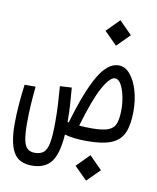

<svg xmlns="http://www.w3.org/2000/svg" viewBox="-88 -671 762 932"><g transform="rotate(10 293.0 -205.0)"><path d="M371.1 3.4Q339.8 3.4 312.3 0.5Q284.7 -2.4 260.7 -9.3Q253.9 87.9 222.7 127.4Q191.4 167 128.4 167Q63 167 37.1 121.1Q11.2 75.2 11.2 -17.6Q11.2 -64 15.4 -115.2Q19.5 -166.5 25.9 -213.4H80.1Q75.2 -164.6 72.5 -121.1Q69.8 -77.6 69.8 -34.2Q69.8 21 75.9 50.8Q82 80.6 95.7 92Q109.4 103.5 131.3 103.5Q159.2 103.5 175 90.1Q190.9 76.7 197.5 41Q204.1 5.4 204.1 -61.5Q204.1 -109.4 201.9 -147.2Q199.7 -185.1 195.8 -236.3L253.9 -239.7Q257.8 -190.9 260.3 -154.8Q262.7 -118.7 262.7 -75.2Q262.7 -73.2 262.7 -71.8Q265.6 -71.3 268.6 -70.3Q315.4 -231 361.1 -308.1Q406.7 -385.3 459.5 -385.3Q492.7 -385.3 517.3 -355.5Q542 -325.7 555.4 -278.6Q568.8 -231.4 568.8 -179.2Q568.8 -113.3 552 -73.2Q535.2 -33.2 492.4 -14.9Q449.7 3.4 371.1 3.4ZM321.3 -64Q349.6 -61.5 382.3 -61.5Q438.5 -61.5 465.6 -72.5Q492.7 -83.5 501.2 -108.9Q509.8 -134.3 509.8 -177.7Q509.8 -208.5 502.9 -241.7Q496.1 -274.9 483.4 -297.6Q470.7 -320.3 453.1 -320.3Q428.2 -320.3 394.5 -259.8Q360.8 -199.2 321.3 -64ZM429.7 -477.1 367.2 -539.6 429.7 -602.5 492.2 -539.6ZM400.4 193.4 337.9 130.9 400.4 67.9 462.9 130.9Z"/></g></svg>

Font: Cascadia Mono PL Light
Style: Regular
Weight: 300
Monospace: yes
Designer: Aaron Bell
Foundry: Saja Typeworks
Version: Version 2404.023; ttfautohint (v1.8.4)